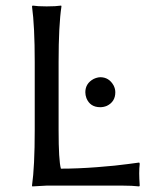

<svg xmlns="http://www.w3.org/2000/svg" viewBox="-20 -668 555 691"><path d="M340.8 -282.2Q304.2 -282.2 291 -314.9Q287.1 -325.7 287.1 -335.9Q287.1 -367.7 316.9 -383.8Q329.1 -389.6 340.8 -390.1Q372.1 -390.1 388.7 -360.8Q395 -348.6 395 -335.9Q395 -301.8 364.7 -287.1Q353 -282.2 340.8 -282.2ZM190.9 -444.8V-200.2Q190.9 -89.8 199.2 -61Q259.3 -61 329.6 -66.4Q399.9 -71.8 440.4 -77.6L481 -83L482.9 -79.1Q481 -63 481 -43.9Q481 -27.3 482.9 0L481 2.9Q456.5 0 420.9 0H147.9L96.2 2.9L95.2 0Q105 -68.4 105 -200.2V-444.8Q105 -573.7 95.2 -645L97.2 -647.9Q115.2 -645 147.9 -645Q181.6 -645 200.2 -647.9L201.2 -645Q190.9 -577.6 190.9 -444.8Z"/></svg>

Font: Linux Biolinum O
Style: Regular
Weight: 400
Designer: Philipp H. Poll
Foundry: Philipp H. Poll
Version: Version 1.0.4